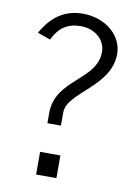

<svg xmlns="http://www.w3.org/2000/svg" viewBox="-85 -809 629 867"><g transform="rotate(10 229.5 -376.0)"><path d="M142 -104V0H235V-104ZM214 -237V-297C214 -391 408 -448 408 -599C408 -684 329 -752 225 -752C143 -752 83 -711 39 -632L98 -611C125 -668 165 -695 225 -695C289 -695 339 -653 339 -597C339 -465 152 -441 152 -284V-237Z"/></g></svg>

Font: Cheyenne Sans Light
Style: Regular
Weight: 300
Designer: The Public Sans project authors (U.S. Web Design System), Libre Franklin designed by Pablo Impallari and Rodrigo Fuenzal
Foundry: The Cheyenne Sans Project Authors
Version: Version 2.007